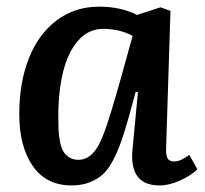

<svg xmlns="http://www.w3.org/2000/svg" viewBox="-20 -545 617 579"><path d="M481 -101.1Q480 -77.6 485.1 -67.9Q490.2 -58.1 505.9 -58.1Q524.4 -58.1 550.8 -78.1L575.2 -34.2Q556.6 -16.1 523.7 -1Q490.7 14.2 460.9 14.2Q372.1 14.2 378.9 -87.9L396 -267.1L389.2 -268.1L367.2 -188Q355 -145 345.2 -117.4Q335.4 -89.8 321.3 -62.3Q307.1 -34.7 290.5 -19.5Q273.9 -4.4 250.2 4.9Q226.6 14.2 195.8 14.2Q119.1 14.2 78.6 -44.7Q38.1 -103.5 38.1 -201.2Q38.1 -295.4 66.9 -368.7Q95.7 -441.9 150.6 -483.4Q205.6 -524.9 278.8 -524.9Q344.2 -524.9 393.1 -500L463.9 -522.9L494.1 -512.2ZM216.8 -63Q252.9 -63 277.8 -107.9Q298.3 -146 332.5 -267.1Q335.4 -277.3 346.2 -314.9L379.9 -437Q340.3 -458 291 -458Q247.1 -458 216.3 -423.3Q185.5 -388.7 170.7 -329.8Q155.8 -271 155.8 -193.8Q155.8 -169.9 156.5 -154.1Q157.2 -138.2 160.6 -119.4Q164.1 -100.6 170.4 -89.4Q176.8 -78.1 188.5 -70.6Q200.2 -63 216.8 -63Z"/></svg>

Font: Literata Book SemiBold
Style: Italic
Weight: 600
Italic angle: -3°
Designer: Latin by Veronika Burian and Jose Scaglione. Greek by Irene Vlachou. Cyrillic by Vera Evstafieva
Foundry: TypeTogether
Version: Version 1.003;PS 001.003;hotconv 1.0.88;makeotf.lib2.5.64775